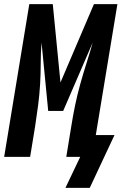

<svg xmlns="http://www.w3.org/2000/svg" viewBox="-38 -755 585 924"><path d="M277 149 348 0H281L305 -147Q313 -198 323.5 -248.5Q334 -299 348 -349.5Q362 -400 378 -450Q394 -500 408 -550L266 -221H194L162 -550Q158 -500 158 -450Q158 -400 155 -349.5Q152 -299 145.5 -248.5Q139 -198 131 -147L107 0H-18L103 -735H216L253 -358L414 -735H527L423 -105H513L394 149Z"/></svg>

Font: Iosevka SS18 Extrabold
Style: Italic
Weight: 800
Italic angle: -9°
Monospace: yes
Designer: Belleve Invis
Foundry: Belleve Invis
Version: Version 25.1.1; ttfautohint (v1.8.4)